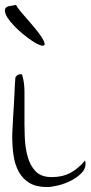

<svg xmlns="http://www.w3.org/2000/svg" viewBox="-28 -754 366 775"><path d="M21.5 -214.8Q22.5 -222.7 22.9 -240.2Q23.4 -257.8 24.9 -280.3Q26.4 -302.7 27.8 -327.1Q29.3 -351.6 30.3 -374Q31.2 -396.5 32.2 -414.6Q33.2 -432.6 34.2 -441.4Q39.1 -449.2 43.5 -451.7Q47.9 -454.1 54.7 -454.1Q55.7 -454.1 57.6 -454.1Q59.6 -454.1 60.5 -454.1Q70.3 -425.8 70.8 -384.8Q71.3 -343.8 70.8 -297.4Q70.3 -251 71.8 -205.1Q73.2 -159.2 83.5 -122.1Q93.8 -85 116.2 -62Q138.7 -39.1 180.7 -39.1Q224.6 -39.1 256.8 -56.6Q289.1 -74.2 315.4 -106.4Q315.4 -105.5 316.4 -100.1Q317.4 -94.7 317.4 -92.8Q317.4 -71.3 299.3 -53.7Q281.2 -36.1 256.8 -23.9Q232.4 -11.7 205.6 -5.4Q178.7 1 162.1 1Q118.2 1 90.8 -15.6Q63.5 -32.2 47.9 -60.5Q32.2 -88.9 26.9 -125Q21.5 -161.1 21.5 -199.2ZM37.1 -734.4Q40 -725.6 55.2 -707.5Q70.3 -689.5 88.9 -668.5Q107.4 -647.5 124 -626.5Q140.6 -605.5 147.5 -590.8Q155.3 -575.2 150.4 -571.3Q145.5 -567.4 132.3 -572.3Q119.1 -577.1 101.1 -589.4Q83 -601.6 64 -617.2Q44.9 -632.8 28.3 -650.4Q11.7 -668 2 -683.1Q-7.8 -698.2 -8.3 -710.9Q-8.8 -723.6 4.9 -728.5Z"/></svg>

Font: The Girl Next Door
Style: Regular
Weight: 400
Designer: Kimberly Geswein
Foundry: Kimberly Geswein
Version: Version 1.002 2010